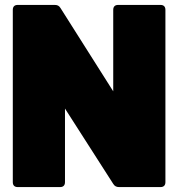

<svg xmlns="http://www.w3.org/2000/svg" viewBox="-20 -760 724 780"><path d="M632 -740H460C447 -740 440 -733 440 -720V-389L226 -727C220 -737 213 -740 202 -740H52C39 -740 32 -733 32 -720V-20C32 -7 39 0 52 0H224C237 0 244 -7 244 -20V-319L440 -13C446 -3 454 0 464 0H632C645 0 652 -7 652 -20V-720C652 -733 645 -740 632 -740Z"/></svg>

Font: Malmofest Black-Rounded
Style: Regular
Weight: 800
Designer: Jonny Pinhorn (Poppins), Kolossal
Version: Version 1.004;Glyphs 3.1.2 (3151)